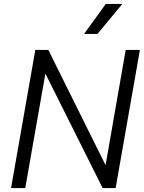

<svg xmlns="http://www.w3.org/2000/svg" viewBox="-20 -953 730 973"><path d="M159 -700H225L515 -116L617 -700H689L566 0H500L210 -580L108 0H36ZM516 -933H600L474 -781H406Z"/></svg>

Font: Bai Jamjuree
Style: Italic
Weight: 400
Italic angle: -10°
Version: Version 1.000; ttfautohint (v1.6)